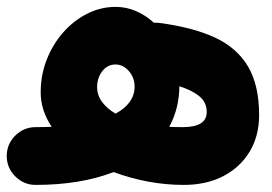

<svg xmlns="http://www.w3.org/2000/svg" viewBox="-103 -473 787 555"><path d="M-83.5 -22Q-83.5 -56.6 -58.8 -81.1Q-34.2 -105.5 0 -105.5Q23.9 -105.5 46.4 -106.4Q14.6 -154.3 14.6 -206.1Q14.6 -255.9 32 -300.3Q49.3 -344.7 79.6 -379.2Q109.9 -413.6 148.9 -433.3Q188 -453.1 231.4 -453.1Q262.2 -453.1 290.3 -440.9Q318.4 -428.7 341.8 -407.2Q349.6 -407.7 357.9 -406.7Q454.6 -394 518.6 -364.3Q582.5 -334.5 614.3 -280.3Q646 -226.1 646 -140.1Q646 -80.1 618.7 -34.7Q591.3 10.7 542.5 36.1Q493.7 61.5 428.2 61.5Q376 61.5 324.2 51.8Q272.5 42 225.6 24.4Q129.4 61.5 0 61.5Q-34.2 61.5 -58.8 36.9Q-83.5 12.2 -83.5 -22ZM177.7 -221.7Q177.7 -197.8 191.9 -178.5Q206.1 -159.2 231 -144.5Q286.1 -174.3 286.1 -222.7Q286.1 -248.5 269.5 -267.6Q252.9 -286.6 231 -286.6Q207.5 -286.6 192.6 -267.1Q177.7 -247.6 177.7 -221.7ZM494.6 -149.4Q494.6 -177.2 473.1 -194.8Q451.7 -212.4 415.5 -223.6Q415 -159.2 386.2 -106.4Q405.3 -105.5 425.3 -105.5Q494.6 -105.5 494.6 -149.4Z"/></svg>

Font: Mikhak-DS1-FD Black
Style: Regular
Weight: 900
Designer: Amin Abedi
Version: Version 3.2